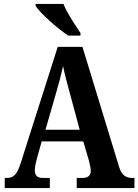

<svg xmlns="http://www.w3.org/2000/svg" viewBox="-20 -951 700 971"><path d="M325 -771H387V-784C362 -822 318 -886 301 -931H160V-921C182 -886 270 -807 325 -771ZM4 0H232V-51H198C167 -51 156 -65 156 -90C156 -108 163 -135 167 -151L191 -236H401L430 -138C433 -124 439 -102 439 -87C439 -61 422 -51 397 -51H368V0H660V-51H650C616 -51 595 -65 582 -108L397 -714H272L84 -124C65 -64 45 -51 14 -51H4ZM210 -295 266 -489C279 -533 290 -576 299 -617C307 -575 319 -532 332 -484L383 -295Z"/></svg>

Font: Noto Serif Condensed
Style: Bold
Weight: 700
Width: 3
Designer: Monotype Design Team
Foundry: Monotype Imaging Inc.
Version: Version 2.015